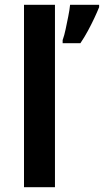

<svg xmlns="http://www.w3.org/2000/svg" viewBox="-20 -780 433 800"><path d="M209 0H80V-760H209ZM393 -750Q385 -730 373 -704.5Q361 -679 346.5 -652Q332 -625 315 -600H241V-613Q248 -632 253.5 -658.5Q259 -685 264.5 -712Q270 -739 272 -760H393Z"/></svg>

Font: Noto Sans NKo Unjoined SemiBold
Style: Regular
Weight: 600
Designer: Monotype Design Team
Foundry: Monotype Imaging Inc.
Version: Version 2.004